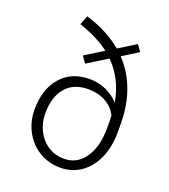

<svg xmlns="http://www.w3.org/2000/svg" viewBox="-130 -786 783 890"><g transform="rotate(20 261.5 -341.0)"><path d="M411.1 -237.3V-272.9L410.2 -297.9Q393.1 -335 355 -356Q316.9 -377 267.6 -377Q196.8 -377 157.5 -331.1Q118.2 -285.2 118.2 -203.1Q118.2 -157.7 137.9 -118.7Q157.7 -79.6 192.9 -57.1Q226.1 -35.2 272 -35.2Q335 -35.2 373 -89.8Q411.1 -144.5 411.1 -237.3ZM463.9 -234.4Q463.9 -163.6 439.5 -108.2Q415 -52.7 370.1 -21Q324.7 9.8 268.8 9.8Q212.9 9.8 166.5 -17.3Q120.1 -44.4 92.8 -93.8Q65.4 -143.1 65.4 -203.6Q65.4 -304.7 117.7 -364Q169.9 -423.3 257.8 -423.3Q301.3 -423.3 339.4 -406.5Q377.4 -389.6 403.8 -359.9Q385.7 -469.7 311.5 -543.9L212.9 -482.9L190.4 -515.1L280.8 -571.3Q222.2 -616.2 129.9 -647.5L147.5 -692.4Q251.5 -661.6 327.1 -599.1L412.1 -652.3L434.6 -620.6L356.4 -571.3Q460.9 -460.9 463.9 -282.7Z"/></g></svg>

Font: Yantramanav Light
Style: Regular
Weight: 300
Version: Version 1.001;PS 1.0;hotconv 1.0.72;makeotf.lib2.5.5900; ttf